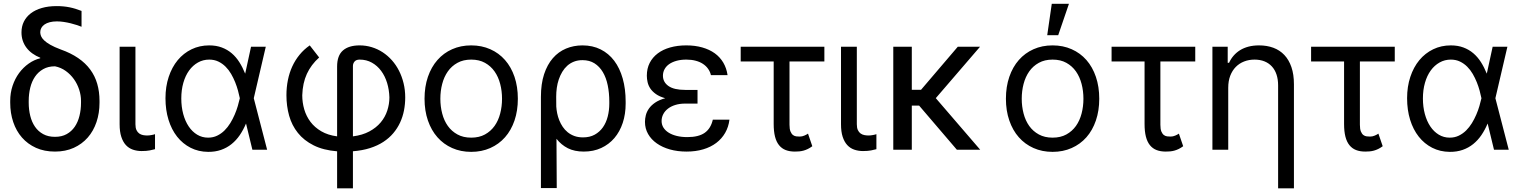

<svg xmlns="http://www.w3.org/2000/svg" viewBox="-20 -793 8063 1017"><path d="M93.8 -621.4Q93.8 -653.1 106.5 -678.6Q119.3 -704.2 143.3 -722.5Q167.3 -740.8 201.7 -750.7Q236.2 -760.7 279.8 -760.7Q299 -760.7 315.9 -759.1Q332.7 -757.5 348.5 -754.3Q364.3 -751.1 380 -746.3Q395.6 -741.5 411.9 -735.1V-651.3Q401.3 -655.5 386.4 -660.5Q371.4 -665.5 354 -669.7Q336.6 -674 318 -676.8Q299.4 -679.7 281.2 -679.7Q259.9 -679.7 243.6 -675.4Q227.3 -671.2 216.1 -663.5Q204.9 -655.9 199 -645.2Q193.2 -634.6 193.2 -622.2Q193.2 -612.6 197.4 -601.7Q201.7 -590.9 213.6 -579.4Q225.5 -567.8 246.6 -555.8Q267.8 -543.7 301.1 -531.2Q355.1 -512.1 394 -485.4Q432.9 -458.8 457.9 -424.7Q483 -390.6 495 -349.1Q507.1 -307.5 507.1 -258.5V-248.6Q507.1 -193.9 491.1 -146.5Q475.1 -99.1 444.8 -64.5Q414.4 -29.8 370.6 -9.9Q326.7 9.9 271.3 9.9Q214.8 9.9 170.8 -9.9Q126.8 -29.8 96.4 -64.5Q66.1 -99.1 50.1 -146.5Q34.1 -193.9 34.1 -248.6V-258.5Q34.1 -301.1 46.7 -338.8Q59.3 -376.4 81.1 -406.1Q103 -435.7 131.9 -456.1Q160.9 -476.6 193.2 -484.4V-487.2Q170.5 -496.4 152 -509.6Q133.5 -522.7 120.6 -539.8Q107.6 -556.8 100.7 -577.2Q93.8 -597.7 93.8 -621.4ZM132.1 -248.6Q132.1 -212 140.3 -179.2Q148.4 -146.3 165.5 -121.6Q182.5 -96.9 208.8 -82.6Q235.1 -68.2 271.3 -68.2Q307.2 -68.2 333.1 -82.6Q359 -96.9 375.9 -121.6Q392.8 -146.3 400.9 -179.2Q409.1 -212 409.1 -248.6V-258.5Q409.1 -288.4 399.3 -318.4Q389.6 -348.4 371.6 -373.6Q353.7 -398.8 328.3 -417.1Q302.9 -435.4 271.3 -441.8Q235.1 -441.8 208.8 -426.8Q182.5 -411.9 165.5 -386.9Q148.4 -361.9 140.3 -328.7Q132.1 -295.5 132.1 -258.5Z M697.4 -545.5V-134.9Q697.4 -115.8 702.9 -104Q708.5 -92.3 717.5 -85.9Q726.6 -79.5 737.7 -77.4Q748.9 -75.3 759.9 -75.3Q765.3 -75.3 771.3 -76Q777.3 -76.7 783.2 -77.8Q789.1 -78.8 793.9 -80.1Q798.7 -81.3 801.1 -82.4V-2.8Q790.5 0.4 773.1 3.7Q755.7 7.1 730.1 7.1Q705.3 7.1 683.8 -0.4Q662.3 -7.8 646.8 -24.5Q631.4 -41.2 622.5 -68.4Q613.6 -95.5 613.6 -134.9V-545.5Z M1082.4 11.4Q1031.2 11 989.5 -10.3Q947.8 -31.6 918.1 -69.2Q888.5 -106.9 872.5 -158.7Q856.5 -210.6 856.5 -272.7Q856.5 -334.2 873.6 -385.7Q890.6 -437.1 921.3 -474.3Q952.1 -511.4 994.7 -532Q1037.3 -552.6 1088.1 -552.6Q1125.4 -552.6 1154.8 -541.5Q1184.3 -530.5 1207.4 -510.8Q1230.5 -491.1 1247.9 -463.6Q1265.3 -436.1 1278.4 -403.4H1278.8L1309.7 -545.5H1387.8L1324.2 -272.7L1394.9 0H1316.8L1283.4 -137.8H1282.7Q1268.8 -104.8 1250 -77.2Q1231.2 -49.7 1206.5 -29.8Q1181.8 -9.9 1150.9 0.9Q1120 11.7 1082.4 11.4ZM1250 -274.1Q1246.4 -291.5 1240.6 -313.2Q1234.7 -334.9 1225.7 -357.4Q1216.6 -380 1204.2 -401.5Q1191.8 -422.9 1174.9 -439.8Q1158 -456.7 1136.5 -467Q1115.1 -477.3 1088.1 -477.3Q1055.8 -477.3 1028.6 -462Q1001.4 -446.7 981.7 -419.6Q962 -392.4 951.2 -354.6Q940.3 -316.8 940.3 -271.3Q940.3 -226.9 950.6 -188.9Q960.9 -150.9 979.6 -123.2Q998.2 -95.5 1024.3 -79.7Q1050.4 -63.9 1082.4 -63.9Q1108.7 -63.9 1130.3 -74.4Q1152 -84.9 1169.2 -101.9Q1186.4 -119 1199.8 -140.8Q1213.1 -162.6 1223 -185.7Q1233 -208.8 1239.5 -231.2Q1246.1 -253.6 1250 -271.3L1250.4 -272.7Z M1765.6 8.5Q1692.1 2.5 1641 -23.3Q1589.8 -49 1557.9 -89Q1525.9 -128.9 1511.5 -180.2Q1497.2 -231.5 1497.2 -288.4Q1497.2 -330.6 1505 -369.1Q1512.8 -407.7 1528.2 -441.2Q1543.7 -474.8 1566.8 -503Q1589.8 -531.2 1620.7 -552.6L1670.5 -488.6Q1627.8 -450.3 1605.5 -401.8Q1583.1 -353.3 1581 -288.4Q1581 -250 1591.6 -213.6Q1602.3 -177.2 1624.6 -147.5Q1647 -117.9 1682 -97.5Q1717 -77.1 1765.6 -70.7V-440.3Q1765.6 -498.9 1796.5 -525.7Q1827.4 -552.6 1884.9 -552.6Q1918.3 -552.6 1949.2 -543.1Q1980.1 -533.7 2006.9 -516.2Q2033.7 -498.6 2055.8 -473.9Q2077.8 -449.2 2093.4 -418.5Q2109 -387.8 2117.7 -352.1Q2126.4 -316.4 2126.4 -277Q2126.4 -241.8 2119.9 -208.1Q2113.3 -174.4 2099.3 -144Q2085.2 -113.6 2063.2 -87.5Q2041.2 -61.4 2010.5 -41.4Q1979.8 -21.3 1939.6 -8.5Q1899.5 4.3 1849.4 8.2V204.5H1765.6ZM1849.4 -70.7Q1899.9 -77.1 1936.4 -96.8Q1973 -116.5 1996.6 -144.7Q2020.2 -172.9 2031.4 -207.4Q2042.6 -241.8 2042.6 -277Q2041.5 -317.5 2030.4 -353.9Q2019.2 -390.3 1998.9 -417.6Q1978.7 -445 1949.9 -461.1Q1921.2 -477.3 1884.9 -477.3Q1866.8 -477.3 1858.1 -467.2Q1849.4 -457 1849.4 -443.2Z M2475.9 11.4Q2420.5 11.4 2375 -8.9Q2329.5 -29.1 2297.1 -65.9Q2264.6 -102.6 2246.6 -154.7Q2228.7 -206.7 2228.7 -269.9Q2228.7 -333.8 2246.6 -386Q2264.6 -438.2 2297.1 -475.1Q2329.5 -512.1 2375 -532.3Q2420.5 -552.6 2475.9 -552.6Q2531.2 -552.6 2576.9 -532.3Q2622.5 -512.1 2655 -475.1Q2687.5 -438.2 2705.3 -386Q2723 -333.8 2723 -269.9Q2723 -206.7 2705.3 -154.7Q2687.5 -102.6 2655 -65.9Q2622.5 -29.1 2576.9 -8.9Q2531.2 11.4 2475.9 11.4ZM2475.9 -63.9Q2518.1 -63.9 2548.8 -80.8Q2579.5 -97.7 2599.6 -125.9Q2619.7 -154.1 2629.4 -191.6Q2639.2 -229 2639.2 -269.9Q2639.2 -311.1 2629.4 -348.5Q2619.7 -386 2599.6 -414.6Q2579.5 -443.2 2548.8 -460.2Q2518.1 -477.3 2475.9 -477.3Q2433.9 -477.3 2403.1 -460.2Q2372.2 -443.2 2352.1 -414.6Q2332 -386 2322.3 -348.5Q2312.5 -311.1 2312.5 -269.9Q2312.5 -229 2322.3 -191.6Q2332 -154.1 2352.1 -125.9Q2372.2 -97.7 2403.1 -80.8Q2433.9 -63.9 2475.9 -63.9Z M2845.2 -279.8Q2845.2 -348.7 2862 -399.9Q2878.9 -451 2908.4 -484.9Q2937.9 -518.8 2978.2 -535.7Q3018.5 -552.6 3065.3 -552.6Q3119.3 -552.6 3161.8 -531.2Q3204.2 -509.9 3233.5 -471.1Q3262.8 -432.2 3278.4 -377.1Q3294 -322.1 3294 -254.3V-244.3Q3294 -188.9 3278.6 -142.2Q3263.1 -95.5 3234.4 -61.8Q3205.6 -28.1 3164.6 -9.1Q3123.6 9.9 3072.4 9.9Q3023.1 9.9 2987.9 -7.8Q2952.8 -25.6 2927.6 -57.9L2929 203.1H2845.2ZM2926.5 -228.7Q2927.6 -211.6 2931.3 -193Q2935 -174.4 2942.3 -156.1Q2949.6 -137.8 2960.6 -121.4Q2971.6 -105.1 2987 -92.5Q3002.5 -79.9 3022.5 -72.6Q3042.6 -65.3 3068.2 -65.3Q3104 -65.3 3130.1 -79.7Q3156.2 -94.1 3173.5 -118.6Q3190.7 -143.1 3199 -175.6Q3207.4 -208.1 3207.4 -244.3V-254.3Q3207.4 -301.1 3199 -341.4Q3190.7 -381.7 3173.1 -411.2Q3155.5 -440.7 3128.9 -457.6Q3102.3 -474.4 3065.3 -474.4Q3040.5 -474.4 3020.4 -466.6Q3000.4 -458.8 2984.9 -445Q2969.5 -431.1 2958.3 -412.5Q2947.1 -393.8 2939.8 -372.3Q2932.5 -350.9 2929.3 -327.6Q2926.1 -304.3 2926.1 -281.2Z M3609.4 -244.3Q3580.6 -244.3 3557.5 -237.2Q3534.4 -230.1 3518.1 -217.5Q3501.8 -204.9 3493.1 -188Q3484.4 -171.2 3484.4 -152Q3484.4 -132.8 3494.1 -117.2Q3503.9 -101.6 3521.7 -90.4Q3539.4 -79.2 3564.6 -73Q3589.8 -66.8 3620.7 -66.8Q3680.4 -66.8 3712.7 -89.5Q3745 -112.2 3755.7 -159.1H3843.8Q3839.1 -120.7 3821.2 -89.5Q3803.3 -58.2 3774 -36Q3744.7 -13.8 3704.9 -2Q3665.1 9.9 3616.5 9.9Q3568.9 9.9 3528.6 -1.4Q3488.3 -12.8 3458.8 -33.6Q3429.3 -54.3 3412.8 -83.3Q3396.3 -112.2 3396.3 -147.7Q3396.3 -164.4 3400.9 -182.7Q3405.5 -201 3417.4 -218Q3429.3 -235.1 3450.3 -249.5Q3471.2 -263.8 3503.6 -272.7Q3473.4 -281.2 3454.4 -294.7Q3435.4 -308.2 3424.7 -324.2Q3414.1 -340.2 3410.2 -357.8Q3406.2 -375.4 3406.2 -392Q3406.2 -430 3421.3 -459.7Q3436.4 -489.3 3464 -510.1Q3491.5 -530.9 3530 -541.7Q3568.5 -552.6 3615.1 -552.6Q3661.6 -552.6 3699.8 -541.7Q3737.9 -530.9 3766 -510.7Q3794 -490.4 3811.3 -461.1Q3828.5 -431.8 3833.8 -394.9H3745.7Q3741.5 -413.4 3730.6 -428.6Q3719.8 -443.9 3703.3 -454.7Q3686.8 -465.6 3664.6 -471.4Q3642.4 -477.3 3615.1 -477.3Q3587 -477.3 3564.1 -471.1Q3541.2 -464.8 3525 -453.7Q3508.9 -442.5 3500.2 -426.7Q3491.5 -410.9 3491.5 -392Q3491.5 -358 3520.8 -337.4Q3550.1 -316.8 3609.4 -316.8H3674.7V-244.3Z M4346.6 -467.3H4161.9V-132.1Q4161.9 -108.7 4167.3 -96.1Q4172.6 -83.5 4180.6 -77.6Q4188.6 -71.7 4198 -70.7Q4207.4 -69.6 4215.9 -69.6Q4228.7 -69.6 4240.6 -74.8Q4252.5 -79.9 4259.9 -85.2L4282.7 -18.5Q4270.6 -9.6 4258.9 -3.9Q4247.2 1.8 4236 4.8Q4224.8 7.8 4213.4 8.9Q4202.1 9.9 4190.3 9.9Q4162.6 9.9 4141.7 1.8Q4120.7 -6.4 4106.5 -24Q4092.3 -41.5 4085.2 -69.2Q4078.1 -96.9 4078.1 -136.4V-467.3H3903.4V-545.5H4346.6Z M4518.5 -545.5V-134.9Q4518.5 -115.8 4524 -104Q4529.5 -92.3 4538.5 -85.9Q4547.6 -79.5 4558.8 -77.4Q4570 -75.3 4581 -75.3Q4586.3 -75.3 4592.3 -76Q4598.4 -76.7 4604.2 -77.8Q4610.1 -78.8 4614.9 -80.1Q4619.7 -81.3 4622.2 -82.4V-2.8Q4611.5 0.4 4594.1 3.7Q4576.7 7.1 4551.1 7.1Q4526.3 7.1 4504.8 -0.4Q4483.3 -7.8 4467.9 -24.5Q4452.4 -41.2 4443.5 -68.4Q4434.7 -95.5 4434.7 -134.9V-545.5Z M4809.7 -317.5H4858.7L5053.3 -545.5H5171.2L4936.8 -273.1L5171.9 0H5048.3L4848.4 -233.7H4809.7V0H4711.6V-545.5H4809.7Z M5555.4 11.4Q5500 11.4 5454.5 -8.9Q5409.1 -29.1 5376.6 -65.9Q5344.1 -102.6 5326.2 -154.7Q5308.2 -206.7 5308.2 -269.9Q5308.2 -333.8 5326.2 -386Q5344.1 -438.2 5376.6 -475.1Q5409.1 -512.1 5454.5 -532.3Q5500 -552.6 5555.4 -552.6Q5610.8 -552.6 5656.4 -532.3Q5702.1 -512.1 5734.6 -475.1Q5767 -438.2 5784.8 -386Q5802.6 -333.8 5802.6 -269.9Q5802.6 -206.7 5784.8 -154.7Q5767 -102.6 5734.6 -65.9Q5702.1 -29.1 5656.4 -8.9Q5610.8 11.4 5555.4 11.4ZM5555.4 -63.9Q5597.7 -63.9 5628.4 -80.8Q5659.1 -97.7 5679.2 -125.9Q5699.2 -154.1 5709 -191.6Q5718.8 -229 5718.8 -269.9Q5718.8 -311.1 5709 -348.5Q5699.2 -386 5679.2 -414.6Q5659.1 -443.2 5628.4 -460.2Q5597.7 -477.3 5555.4 -477.3Q5513.5 -477.3 5482.6 -460.2Q5451.7 -443.2 5431.6 -414.6Q5411.6 -386 5401.8 -348.5Q5392 -311.1 5392 -269.9Q5392 -229 5401.8 -191.6Q5411.6 -154.1 5431.6 -125.9Q5451.7 -97.7 5482.6 -80.8Q5513.5 -63.9 5555.4 -63.9ZM5551.1 -772.7H5642L5585.2 -606.5H5527Z M6311.1 -467.3H6126.4V-132.1Q6126.4 -108.7 6131.7 -96.1Q6137.1 -83.5 6145.1 -77.6Q6153.1 -71.7 6162.5 -70.7Q6171.9 -69.6 6180.4 -69.6Q6193.2 -69.6 6205.1 -74.8Q6217 -79.9 6224.4 -85.2L6247.2 -18.5Q6235.1 -9.6 6223.4 -3.9Q6211.6 1.8 6200.5 4.8Q6189.3 7.8 6177.9 8.9Q6166.5 9.9 6154.8 9.9Q6127.1 9.9 6106.2 1.8Q6085.2 -6.4 6071 -24Q6056.8 -41.5 6049.7 -69.2Q6042.6 -96.9 6042.6 -136.4V-467.3H5867.9V-545.5H6311.1Z M6485.8 0H6402V-545.5H6483V-460.2H6490.1Q6499.6 -481.2 6514.2 -498Q6528.8 -514.9 6548.5 -527.2Q6568.2 -539.4 6593.2 -546Q6618.3 -552.6 6649.1 -552.6Q6690.7 -552.6 6724.8 -540Q6758.9 -527.3 6783 -501.8Q6807.2 -476.2 6820.5 -437.5Q6833.8 -398.8 6833.8 -346.6V204.5H6750V-340.9Q6750 -372.9 6741.5 -398.3Q6733 -423.7 6716.8 -441.2Q6700.6 -458.8 6677.6 -468Q6654.5 -477.3 6625 -477.3Q6595.2 -477.3 6569.8 -467.3Q6544.4 -457.4 6525.7 -438.4Q6507.1 -419.4 6496.4 -391.7Q6485.8 -364 6485.8 -328.1Z M7367.9 -467.3H7183.2V-132.1Q7183.2 -108.7 7188.6 -96.1Q7193.9 -83.5 7201.9 -77.6Q7209.9 -71.7 7219.3 -70.7Q7228.7 -69.6 7237.2 -69.6Q7250 -69.6 7261.9 -74.8Q7273.8 -79.9 7281.2 -85.2L7304 -18.5Q7291.9 -9.6 7280.2 -3.9Q7268.5 1.8 7257.3 4.8Q7246.1 7.8 7234.7 8.9Q7223.4 9.9 7211.6 9.9Q7183.9 9.9 7163 1.8Q7142 -6.4 7127.8 -24Q7113.6 -41.5 7106.5 -69.2Q7099.4 -96.9 7099.4 -136.4V-467.3H6924.7V-545.5H7367.9Z M7659.1 11.4Q7608 11 7566.2 -10.3Q7524.5 -31.6 7494.9 -69.2Q7465.2 -106.9 7449.2 -158.7Q7433.2 -210.6 7433.2 -272.7Q7433.2 -334.2 7450.3 -385.7Q7467.3 -437.1 7498 -474.3Q7528.8 -511.4 7571.4 -532Q7614 -552.6 7664.8 -552.6Q7702.1 -552.6 7731.5 -541.5Q7761 -530.5 7784.1 -510.8Q7807.2 -491.1 7824.6 -463.6Q7842 -436.1 7855.1 -403.4H7855.5L7886.4 -545.5H7964.5L7900.9 -272.7L7971.6 0H7893.5L7860.1 -137.8H7859.4Q7845.5 -104.8 7826.7 -77.2Q7807.9 -49.7 7783.2 -29.8Q7758.5 -9.9 7727.6 0.9Q7696.7 11.7 7659.1 11.4ZM7826.7 -274.1Q7823.2 -291.5 7817.3 -313.2Q7811.4 -334.9 7802.4 -357.4Q7793.3 -380 7780.9 -401.5Q7768.5 -422.9 7751.6 -439.8Q7734.7 -456.7 7713.2 -467Q7691.8 -477.3 7664.8 -477.3Q7632.5 -477.3 7605.3 -462Q7578.1 -446.7 7558.4 -419.6Q7538.7 -392.4 7527.9 -354.6Q7517 -316.8 7517 -271.3Q7517 -226.9 7527.3 -188.9Q7537.6 -150.9 7556.3 -123.2Q7574.9 -95.5 7601 -79.7Q7627.1 -63.9 7659.1 -63.9Q7685.4 -63.9 7707 -74.4Q7728.7 -84.9 7745.9 -101.9Q7763.1 -119 7776.5 -140.8Q7789.8 -162.6 7799.7 -185.7Q7809.7 -208.8 7816.2 -231.2Q7822.8 -253.6 7826.7 -271.3L7827.1 -272.7Z"/></svg>

Font: Interop
Style: Regular
Weight: 400
Designer: Rasmus Andersson, Google, Jang Haemin
Foundry: jhaemin
Version: Version 1.008